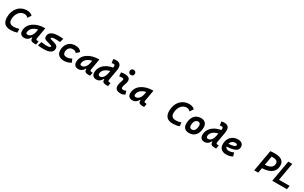

<svg xmlns="http://www.w3.org/2000/svg" viewBox="409 -3076 8557 5406"><g transform="rotate(30 4687.5 -372.5)"><path d="M305.2 9.8Q42.5 9.8 42.5 -255.4Q42.5 -354.5 71.5 -436.5Q100.6 -518.6 154.1 -578.1Q207.5 -637.7 281 -670.4Q354.5 -703.1 443.4 -703.1Q558.1 -703.1 621.6 -635.3L546.9 -525.4Q497.1 -580.1 429.2 -580.1Q356.9 -580.1 300.3 -538.3Q243.7 -496.6 210.9 -424.1Q178.2 -351.6 178.2 -258.8Q178.2 -113.3 337.9 -113.3Q421.4 -113.3 507.8 -142.6L514.6 -23.4Q411.6 9.8 305.2 9.8Z M754.9 10.3Q681.6 10.3 641.6 -27.8Q601.6 -65.9 601.6 -135.3Q601.6 -223.1 640.6 -294.7Q679.7 -366.2 750.2 -417Q820.8 -467.8 915.5 -495.1Q1010.3 -522.5 1121.6 -522.5H1133.8L1071.8 -166.5Q1065.9 -132.3 1078.6 -119.6Q1091.3 -106.9 1131.3 -106.9H1154.8L1135.3 4.9H1082Q1032.2 4.9 1004.4 -5.1Q976.6 -15.1 964.6 -31.7Q952.6 -48.3 950.7 -68.6Q948.7 -88.9 951.2 -109.4H933.1Q903.3 -51.8 857.4 -20.8Q811.5 10.3 754.9 10.3ZM786.6 -115.2Q850.6 -115.2 899.2 -170.2Q947.8 -225.1 965.3 -325.7L976.6 -390.6Q907.2 -377.9 853 -345.5Q798.8 -313 767.8 -265.9Q736.8 -218.8 736.8 -162.1Q736.8 -115.2 786.6 -115.2Z M1377.4 9.8Q1262.2 9.8 1194.8 -4.9L1232.9 -131.3Q1295.4 -123.5 1336.9 -119.6Q1378.4 -115.7 1399.4 -115.7Q1532.2 -115.7 1532.2 -163.6Q1532.2 -176.3 1506.8 -184.1L1327.6 -238.8Q1260.7 -258.8 1260.7 -333Q1260.7 -527.3 1578.6 -527.3Q1611.3 -527.3 1647 -524.9Q1682.6 -522.5 1721.7 -517.6L1686 -395Q1645.5 -398.4 1612.5 -400.1Q1579.6 -401.9 1553.7 -401.9Q1401.4 -401.9 1401.4 -355.5Q1401.4 -342.3 1425.8 -335.4L1563.5 -295.4Q1676.3 -262.2 1676.3 -172.9Q1676.3 9.8 1377.4 9.8Z M2055.2 -115.7Q2099.1 -115.7 2141.4 -129.4Q2183.6 -143.1 2216.3 -165.5L2266.1 -58.1Q2220.2 -27.3 2161.4 -8.8Q2102.5 9.8 2041 9.8Q1928.7 9.8 1866.9 -45.2Q1805.2 -100.1 1805.2 -199.7Q1805.2 -298.8 1843.5 -372.3Q1881.8 -445.8 1951.4 -486.6Q2021 -527.3 2114.3 -527.3Q2187 -527.3 2235.1 -505.4Q2283.2 -483.4 2316.4 -434.6L2226.1 -347.2Q2202.1 -376 2172.4 -388.9Q2142.6 -401.9 2100.6 -401.9Q2028.3 -401.9 1984.6 -352.1Q1940.9 -302.2 1940.4 -220.2Q1940.9 -170.4 1970.9 -143.1Q2001 -115.7 2055.2 -115.7Z M2512.7 10.3Q2439.5 10.3 2399.4 -27.8Q2359.4 -65.9 2359.4 -135.3Q2359.4 -223.1 2398.4 -294.7Q2437.5 -366.2 2508.1 -417Q2578.6 -467.8 2673.3 -495.1Q2768.1 -522.5 2879.4 -522.5H2891.6L2829.6 -166.5Q2823.7 -132.3 2836.4 -119.6Q2849.1 -106.9 2889.2 -106.9H2912.6L2893.1 4.9H2839.8Q2790 4.9 2762.2 -5.1Q2734.4 -15.1 2722.4 -31.7Q2710.4 -48.3 2708.5 -68.6Q2706.5 -88.9 2709 -109.4H2690.9Q2661.1 -51.8 2615.2 -20.8Q2569.3 10.3 2512.7 10.3ZM2544.4 -115.2Q2608.4 -115.2 2657 -170.2Q2705.6 -225.1 2723.1 -325.7L2734.4 -390.6Q2665 -377.9 2610.8 -345.5Q2556.6 -313 2525.6 -265.9Q2494.6 -218.8 2494.6 -162.1Q2494.6 -115.2 2544.4 -115.2Z M3096.2 10.3Q3025.4 10.3 2986.6 -27.8Q2947.8 -65.9 2947.8 -135.3Q2947.8 -237.3 2998 -316.9Q3048.3 -396.5 3137.2 -448.2Q3226.1 -500 3341.3 -518.1L3343.8 -530.8Q3352.1 -575.7 3341.1 -596.4Q3330.1 -617.2 3301.3 -617.2Q3271.5 -617.2 3240.2 -606.9L3224.1 -730Q3246.1 -735.4 3268.3 -739Q3290.5 -742.7 3313 -742.7Q3413.6 -742.7 3453.4 -683.8Q3493.2 -625 3470.7 -496.6L3415.5 -180.7Q3410.6 -153.3 3412.1 -137.2Q3413.6 -121.1 3427.7 -114Q3441.9 -106.9 3475.6 -106.9H3496.1L3476.6 4.9H3428.7Q3401.9 4.9 3375.5 1.5Q3349.1 -2 3328.1 -12.9Q3307.1 -23.9 3296.9 -47.1Q3286.6 -70.3 3292 -109.4H3272Q3243.2 -51.8 3198.2 -20.8Q3153.3 10.3 3096.2 10.3ZM3305.7 -316.9 3319.3 -393.6Q3251 -380.4 3197.5 -349.1Q3144 -317.9 3113.5 -273.2Q3083 -228.5 3083 -175.3Q3083 -115.2 3142.6 -115.2Q3201.2 -115.2 3243.4 -168Q3285.6 -220.7 3305.7 -316.9Z M3987.3 -142.6 4021 -31.2Q3991.2 -14.2 3958 -2.2Q3924.8 9.8 3881.8 9.8Q3692.4 9.8 3702.6 -153.3Q3706.1 -205.6 3723.6 -253.9Q3741.2 -302.2 3752 -345.2Q3767.1 -401.9 3700.2 -401.9Q3653.8 -401.9 3610.8 -390.6L3600.6 -513.7Q3629.4 -522 3658.2 -524.7Q3687 -527.3 3715.8 -527.3Q3931.2 -527.3 3886.7 -345.2Q3875.5 -297.4 3858.9 -258.3Q3842.3 -219.2 3838.9 -172.4Q3835 -115.7 3900.9 -115.7Q3925.3 -115.7 3943.6 -121.8Q3961.9 -127.9 3987.3 -142.6ZM3876 -587.4Q3838.4 -587.4 3814.9 -610.8Q3791.5 -634.3 3791.5 -671.9Q3791.5 -709.5 3814.9 -732.9Q3838.4 -756.3 3876 -756.3Q3913.6 -756.3 3937 -732.9Q3960.4 -709.5 3960.4 -671.9Q3960.4 -634.3 3937 -610.8Q3913.6 -587.4 3876 -587.4Z M4270.5 10.3Q4197.3 10.3 4157.2 -27.8Q4117.2 -65.9 4117.2 -135.3Q4117.2 -223.1 4156.2 -294.7Q4195.3 -366.2 4265.9 -417Q4336.4 -467.8 4431.2 -495.1Q4525.9 -522.5 4637.2 -522.5H4649.4L4587.4 -166.5Q4581.5 -132.3 4594.2 -119.6Q4606.9 -106.9 4647 -106.9H4670.4L4650.9 4.9H4597.7Q4547.9 4.9 4520 -5.1Q4492.2 -15.1 4480.2 -31.7Q4468.3 -48.3 4466.3 -68.6Q4464.4 -88.9 4466.8 -109.4H4448.7Q4418.9 -51.8 4373 -20.8Q4327.1 10.3 4270.5 10.3ZM4302.2 -115.2Q4366.2 -115.2 4414.8 -170.2Q4463.4 -225.1 4481 -325.7L4492.2 -390.6Q4422.9 -377.9 4368.7 -345.5Q4314.5 -313 4283.4 -265.9Q4252.4 -218.8 4252.4 -162.1Q4252.4 -115.2 4302.2 -115.2Z M5578.6 9.8Q5315.9 9.8 5315.9 -255.4Q5315.9 -354.5 5345 -436.5Q5374 -518.6 5427.5 -578.1Q5481 -637.7 5554.4 -670.4Q5627.9 -703.1 5716.8 -703.1Q5831.5 -703.1 5895 -635.3L5820.3 -525.4Q5770.5 -580.1 5702.6 -580.1Q5630.4 -580.1 5573.7 -538.3Q5517.1 -496.6 5484.4 -424.1Q5451.7 -351.6 5451.7 -258.8Q5451.7 -113.3 5611.3 -113.3Q5694.8 -113.3 5781.2 -142.6L5788.1 -23.4Q5685.1 9.8 5578.6 9.8Z M6104.5 9.8Q6013.2 9.8 5962.2 -39.8Q5911.1 -89.4 5911.1 -177.7Q5911.1 -342.8 5987.3 -435.1Q6063.5 -527.3 6199.2 -527.3Q6290.5 -527.3 6341.6 -476.6Q6392.6 -425.8 6392.6 -335Q6392.6 -172.4 6316.4 -81.3Q6240.2 9.8 6104.5 9.8ZM6127.9 -115.7Q6188.5 -115.7 6222.4 -168.2Q6256.3 -220.7 6256.3 -314Q6256.3 -355.5 6235.8 -378.7Q6215.3 -401.9 6178.2 -401.9Q6116.7 -401.9 6082 -349.4Q6047.4 -296.9 6047.4 -203.6Q6047.4 -162.1 6068.6 -138.9Q6089.8 -115.7 6127.9 -115.7Z M6611.8 10.3Q6541 10.3 6502.2 -27.8Q6463.4 -65.9 6463.4 -135.3Q6463.4 -237.3 6513.7 -316.9Q6564 -396.5 6652.8 -448.2Q6741.7 -500 6856.9 -518.1L6859.4 -530.8Q6867.7 -575.7 6856.7 -596.4Q6845.7 -617.2 6816.9 -617.2Q6787.1 -617.2 6755.9 -606.9L6739.7 -730Q6761.7 -735.4 6783.9 -739Q6806.2 -742.7 6828.6 -742.7Q6929.2 -742.7 6969 -683.8Q7008.8 -625 6986.3 -496.6L6931.2 -180.7Q6926.3 -153.3 6927.7 -137.2Q6929.2 -121.1 6943.4 -114Q6957.5 -106.9 6991.2 -106.9H7011.7L6992.2 4.9H6944.3Q6917.5 4.9 6891.1 1.5Q6864.7 -2 6843.8 -12.9Q6822.8 -23.9 6812.5 -47.1Q6802.2 -70.3 6807.6 -109.4H6787.6Q6758.8 -51.8 6713.9 -20.8Q6668.9 10.3 6611.8 10.3ZM6821.3 -316.9 6835 -393.6Q6766.6 -380.4 6713.1 -349.1Q6659.7 -317.9 6629.2 -273.2Q6598.6 -228.5 6598.6 -175.3Q6598.6 -115.2 6658.2 -115.2Q6716.8 -115.2 6759 -168Q6801.3 -220.7 6821.3 -316.9Z M7333 -115.7Q7368.2 -115.7 7408.2 -126.5Q7448.2 -137.2 7485.4 -156.7L7519 -41Q7472.7 -13.7 7419.9 -2Q7367.2 9.8 7318.8 9.8Q7211.4 9.8 7151.1 -45.7Q7090.8 -101.1 7090.8 -199.7Q7090.8 -298.3 7130.4 -371.8Q7169.9 -445.3 7241 -486.3Q7312 -527.3 7406.7 -527.3Q7486.8 -527.3 7532 -487.3Q7577.1 -447.3 7577.1 -376Q7577.1 -284.2 7485.1 -240.2Q7393.1 -196.3 7216.3 -191.4Q7224.1 -155.3 7254.4 -135.5Q7284.7 -115.7 7333 -115.7ZM7223.6 -284.7Q7329.6 -289.6 7388.2 -310.5Q7446.8 -331.5 7446.8 -365.7Q7446.8 -406.2 7383.3 -406.2Q7324.2 -406.2 7282.2 -373.5Q7240.2 -340.8 7223.6 -284.7Z M8227.5 0 8349.6 -693.4Q8405.8 -703.1 8498.5 -703.1Q8647 -703.1 8723.1 -647.5Q8799.3 -591.8 8799.3 -483.9Q8799.3 -332 8694.6 -250.5Q8589.8 -168.9 8385.7 -161.6L8357.4 0ZM8407.7 -285.2Q8664.1 -299.3 8664.1 -467.8Q8664.1 -580.1 8502 -580.1Q8480 -580.1 8459.5 -579.6Z M8813.5 0 8935.5 -693.4H9065.4L8964.4 -119.1H9310.1L9289.1 0Z"/></g></svg>

Font: Cascadia Code PL
Style: Bold Italic
Weight: 700
Italic angle: -10°
Monospace: yes
Designer: Aaron Bell
Foundry: Saja Typeworks
Version: Version 2404.023; ttfautohint (v1.8.4)